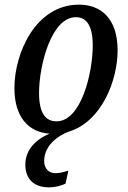

<svg xmlns="http://www.w3.org/2000/svg" viewBox="-20 -566 551 826"><path d="M190 240C216 240 241 234 262 224L274 168C252 175 235 179 218 179C190 179 170 159 170 127C170 57 234 16 274 1C419 -42 486 -223 486 -349C486 -489 412 -546 320 -546C133 -546 42 -337 42 -187C42 -62 103 3 193 9C132 35 89 80 89 142C89 205 127 240 190 240ZM223 -44C177 -44 148 -78 148 -166C148 -285 201 -492 306 -492C351 -492 379 -458 379 -370C379 -254 330 -44 223 -44Z"/></svg>

Font: Noto Serif Condensed Medium
Style: Italic
Weight: 500
Width: 3
Italic angle: -12°
Designer: Monotype Design Team
Foundry: Monotype Imaging Inc.
Version: Version 2.013